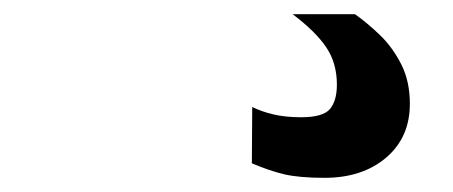

<svg xmlns="http://www.w3.org/2000/svg" viewBox="-20 -20 640 271"><path d="M438 231Q402.5 231 381.2 226Q360 221 335.5 210.5L336 131Q349 137.5 366 141.5Q383 145.5 405 145.5Q436 145.5 445.8 133.8Q455.5 122 455.5 99.5Q455.5 69 440.5 46.8Q425.5 24.5 393 0H481Q498 12 516 29.2Q534 46.5 546.2 70.5Q558.5 94.5 558.5 126.5Q558.5 174 525 202.5Q491.5 231 438 231Z"/></svg>

Font: Spline Sans Mono Medium
Style: Regular
Weight: 500
Monospace: yes
Version: Version 1.004